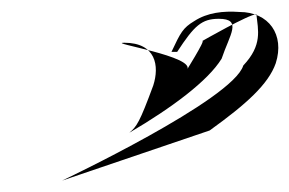

<svg xmlns="http://www.w3.org/2000/svg" viewBox="-20 -355 508 337"><path d="M89 -38 348 -126C412 -172 451 -207 464 -244C480 -294 452 -334 400 -334C372 -336 344 -333 321 -318C301 -306 297 -298 281 -264H291C321 -310 334 -322 364 -322C406 -322 383 -294 369 -252C345 -213 282 -166 207 -122C220 -133 225 -140 249 -205C260 -239 254 -280 198 -280C166 -280 326 -256 308 -232C303 -225 342 -286 335 -283C335 -283 417 -330 430 -330C433 -302 441 -276 407 -240C389 -180 89 -38 89 -38Z"/></svg>

Font: Zinc
Style: Obl
Weight: 400
Version: Version 1